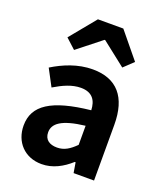

<svg xmlns="http://www.w3.org/2000/svg" viewBox="-154 -944 900 1059"><g transform="rotate(20 295.5 -414.5)"><path d="M216 14C281 14 337 -17 385 -60H390L400 0H520V-327C520 -489 447 -574 305 -574C217 -574 137 -540 72 -500L124 -402C176 -433 226 -456 278 -456C347 -456 371 -414 373 -359C148 -335 51 -272 51 -153C51 -57 116 14 216 14ZM265 -101C222 -101 191 -120 191 -164C191 -215 236 -252 373 -268V-156C338 -121 307 -101 265 -101ZM112 -692 170 -639 309 -749H313L453 -639L509 -692L385 -843H236Z"/></g></svg>

Font: Noto Sans CJK TC
Style: Bold
Weight: 700
Designer: Ryoko NISHIZUKA 西塚涼子 (kana, bopomofo & ideographs); Paul D. Hunt (Latin, Greek & Cyrillic); Sandoll Communications 산돌커뮤니
Foundry: Adobe
Version: Version 2.004;hotconv 1.0.118;makeotfexe 2.5.65603